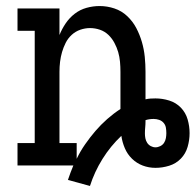

<svg xmlns="http://www.w3.org/2000/svg" viewBox="-20 -548 648 636"><path d="M278 68 205 48Q209 36 213.5 24Q218 12 223 0H38V-74H95V-446H38V-520H177V-432Q185 -452 197.5 -470.5Q210 -489 227.5 -502.5Q245 -516 266.5 -522Q288 -528 310 -528Q335 -528 359 -520Q383 -512 401.5 -494.5Q420 -477 431.5 -455Q443 -433 450 -409Q457 -385 459.5 -360Q462 -335 462 -310V-219Q470 -221 478.5 -221.5Q487 -222 495 -222Q518 -222 540.5 -215Q563 -208 579 -191.5Q595 -175 601.5 -152.5Q608 -130 608 -107Q608 -84 601.5 -61.5Q595 -39 579 -22.5Q563 -6 540.5 1Q518 8 495 8Q473 8 453 0.5Q433 -7 417.5 -22Q402 -37 393.5 -57Q385 -77 382 -98Q346 -64 319.5 -21.5Q293 21 278 68ZM234 -22Q246 -47 262 -70Q278 -93 296 -114Q314 -135 335 -153.5Q356 -172 379 -187V-310Q379 -327 377.5 -343.5Q376 -360 371.5 -375.5Q367 -391 359 -406Q351 -421 339 -432.5Q327 -444 311 -449.5Q295 -455 278 -455Q262 -455 246 -449.5Q230 -444 217.5 -432.5Q205 -421 197.5 -406Q190 -391 185.5 -375.5Q181 -360 179 -343.5Q177 -327 177 -310V-74H234ZM495 -60Q503 -60 511 -64Q519 -68 523.5 -75Q528 -82 529.5 -90.5Q531 -99 531 -107Q531 -116 529.5 -125Q528 -134 522 -141Q516 -148 507 -151Q498 -154 489 -154Q482 -154 475 -153Q468 -152 462 -150V-146Q462 -136 461 -126Q460 -116 460 -106Q460 -98 461.5 -90Q463 -82 467.5 -75Q472 -68 479.5 -64Q487 -60 495 -60Z"/></svg>

Font: Iosevka Plex Etoile
Style: Regular
Weight: 400
Designer: Belleve Invis
Foundry: Belleve Invis
Version: Version 25.1.1; ttfautohint (v1.8.4)